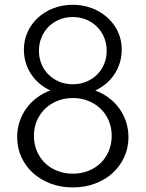

<svg xmlns="http://www.w3.org/2000/svg" viewBox="-20 -784 620 818"><path d="M290 14.5Q341.4 14.5 384.8 -1.8Q428.2 -18.2 459.8 -46.8Q491.4 -75.5 509.3 -114.8Q527.3 -154.1 527.3 -199.5Q527.3 -233.6 517.3 -264.3Q507.3 -295 488.9 -320.9Q470.5 -346.8 444.3 -366.6Q418.2 -386.4 385.9 -398.6Q411.8 -410.5 432.5 -428.2Q453.2 -445.9 468 -468.4Q482.7 -490.9 490.7 -517.3Q498.6 -543.6 498.6 -572.3Q498.6 -600.5 491.1 -625.5Q483.6 -650.5 469.8 -671.6Q455.9 -692.7 436.8 -709.8Q417.7 -726.8 394.5 -738.9Q371.4 -750.9 344.8 -757.3Q318.2 -763.6 290 -763.6Q245.9 -763.6 207.7 -748.9Q169.5 -734.1 141.6 -708.4Q113.6 -682.7 97.7 -647.7Q81.8 -612.7 81.8 -572.3Q81.8 -544.1 89.5 -517.7Q97.3 -491.4 112 -468.9Q126.8 -446.4 147.7 -428.4Q168.6 -410.5 194.5 -398.6Q162.3 -386.8 136.1 -367Q110 -347.3 91.6 -321.4Q73.2 -295.5 63.2 -264.8Q53.2 -234.1 53.2 -200Q53.2 -154.1 71.1 -114.8Q89.1 -75.5 120.7 -46.8Q152.3 -18.2 195.7 -1.8Q239.1 14.5 290 14.5ZM290 -44.1Q253.6 -44.1 223.2 -56.4Q192.7 -68.6 170.9 -90.2Q149.1 -111.8 136.8 -141.1Q124.5 -170.5 124.5 -205Q124.5 -240.5 137.3 -270Q150 -299.5 172.3 -320.9Q194.5 -342.3 224.8 -354.3Q255 -366.4 290 -366.4Q325.9 -366.4 356.4 -354.1Q386.8 -341.8 408.9 -320.5Q430.9 -299.1 443.4 -269.5Q455.9 -240 455.9 -205Q455.9 -170.5 443.6 -141.1Q431.4 -111.8 409.5 -90.2Q387.7 -68.6 357.3 -56.4Q326.8 -44.1 290 -44.1ZM290 -425Q259.1 -425 232.7 -435.9Q206.4 -446.8 187 -465.9Q167.7 -485 156.8 -511.1Q145.9 -537.3 145.9 -567.7Q145.9 -598.2 156.8 -624.5Q167.7 -650.9 187 -670.2Q206.4 -689.5 232.7 -700.5Q259.1 -711.4 290 -711.4Q320.9 -711.4 347.3 -700.5Q373.6 -689.5 393.2 -670.2Q412.7 -650.9 423.6 -624.5Q434.5 -598.2 434.5 -567.7Q434.5 -537.3 423.6 -511.1Q412.7 -485 393.4 -465.9Q374.1 -446.8 347.5 -435.9Q320.9 -425 290 -425Z"/></svg>

Font: Spartan MB
Style: Regular
Weight: 212
Designer: Matt Bailey, Mirko Velimirovic
Foundry: Matt Bailey
Version: Version 1.005